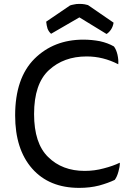

<svg xmlns="http://www.w3.org/2000/svg" viewBox="-20 -916 664 960"><path d="M571.3 -594.7Q573.2 -616.2 567.4 -642.6Q561.5 -668 549.8 -683.6Q519.5 -701.2 479.5 -710Q438.5 -717.8 396.5 -717.8Q249 -717.8 152.3 -622.1Q55.7 -525.4 55.7 -338.9Q55.7 -169.9 140.6 -73.2Q225.6 23.4 376 23.4Q429.7 23.4 475.6 11.7Q521.5 -1 553.7 -16.6Q565.4 -32.2 572.3 -58.6Q579.1 -82 579.1 -99.6Q579.1 -101.6 579.1 -102.5Q544.9 -85.9 499 -74.2Q453.1 -61.5 403.3 -61.5Q291 -61.5 220.7 -130.9Q150.4 -199.2 150.4 -345.7Q150.4 -497.1 224.6 -565.4Q298.8 -633.8 413.1 -633.8Q455.1 -633.8 494.1 -624Q533.2 -614.3 571.3 -594.7ZM377 -829.1Q411.1 -808.6 512.7 -746.1Q525.4 -753.9 535.2 -768.6Q544.9 -783.2 547.9 -802.7Q504.9 -832 419.9 -890.6Q414.1 -892.6 403.3 -894.5Q391.6 -896.5 377 -896.5Q360.4 -896.5 349.6 -893.6Q337.9 -891.6 330.1 -888.7Q290 -862.3 210.9 -807.6Q212.9 -788.1 217.8 -772.5Q223.6 -757.8 235.4 -747.1Q282.2 -774.4 377 -829.1Z"/></svg>

Font: cl
Style: Regular
Weight: 400
Designer: Mitja Miklavcic
Version: Version 1.0